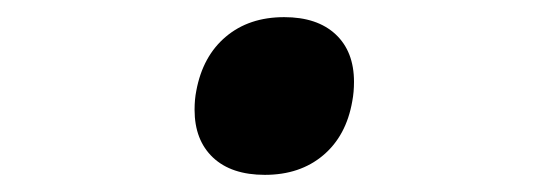

<svg xmlns="http://www.w3.org/2000/svg" viewBox="-20 -387 640 224"><path d="M207 -259Q207 -271 209 -281Q216.5 -321.5 243.5 -344.2Q270.5 -367 311.5 -367Q350 -367 371.5 -347Q393 -327 393 -291.5Q393 -279.5 391 -269Q384 -228.5 357 -205.8Q330 -183 289 -183Q250 -183 228.5 -203.2Q207 -223.5 207 -259Z"/></svg>

Font: JuliaMono
Style: Italic
Weight: 400
Italic angle: -9°
Monospace: yes
Designer: cormullion
Foundry: corm
Version: Version 0.057; ttfautohint (v1.8.4)